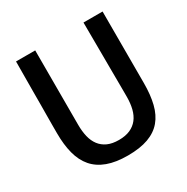

<svg xmlns="http://www.w3.org/2000/svg" viewBox="-155 -797 916 940"><g transform="rotate(-30 303.0 -326.5)"><path d="M57.1 -258.8Q57.1 -273.9 57.1 -299.6Q57.1 -325.2 57.4 -356.4Q57.6 -387.7 57.9 -422.6Q58.1 -457.5 58.1 -491.7Q58.6 -571.8 59.1 -663.1H167.5V-242.7Q167.5 -205.1 174.8 -174.8Q182.1 -144.5 198.5 -123Q214.8 -101.6 240.7 -89.8Q266.6 -78.1 304.2 -78.1Q341.3 -78.1 367.7 -89.8Q394 -101.6 410.6 -123Q427.2 -144.5 434.8 -174.8Q442.4 -205.1 442.4 -242.7Q442.4 -253.4 442.4 -277.3Q442.4 -301.3 442.1 -332.8Q441.9 -364.3 441.7 -401.1Q441.4 -438 441.4 -474.6Q440.9 -560.5 440.4 -663.1H548.3V-258.8Q548.3 -192.4 535.9 -142.1Q523.4 -91.8 495.1 -58.1Q466.8 -24.4 419.9 -7.3Q373 9.8 304.2 9.8Q236.3 9.8 189.2 -7.6Q142.1 -24.9 112.8 -58.8Q83.5 -92.8 70.3 -143.1Q57.1 -193.4 57.1 -258.8Z"/></g></svg>

Font: Basic
Style: Regular
Weight: 400
Designer: Magnus Gaarde
Foundry: Magnus Gaarde
Version: Version 1.003; ttfautohint (v1.1) -l 6 -r 16 -G 0 -x 16 -D l